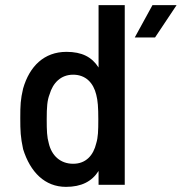

<svg xmlns="http://www.w3.org/2000/svg" viewBox="-20 -720 708 748"><path d="M466 0V-700H364V-457C338 -498 299 -518 239 -518C152 -518 95 -462 70 -375C60 -332 59 -311 59 -260C59 -210 60 -186 70 -139C98 -49 155 8 237 8C297 8 338 -13 364 -54V0ZM162 -255C162 -303 164 -329 173 -352C186 -397 217 -429 265 -429C314 -429 344 -397 355 -351C361 -328 363 -302 363 -255C363 -210 362 -185 355 -162C344 -115 315 -82 265 -82C215 -82 181 -114 170 -162C163 -186 162 -211 162 -255ZM505 -574H584L668 -700H574Z"/></svg>

Font: Vanilla Cream DemiBold
Style: Regular
Weight: 600
Designer: Jeremy Tribby, Jinavaṁso
Foundry: Tribby Type
Version: Version 1.422;Glyphs 3.1.2 (3151)